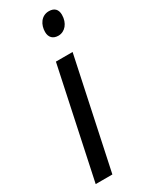

<svg xmlns="http://www.w3.org/2000/svg" viewBox="-195 -777 639 817"><g transform="rotate(-30 124.5 -368.5)"><path d="M192 -626C224 -626 249 -655 249 -696C249 -722 235 -737 208 -737C170 -737 150 -703 150 -668C150 -641 166 -626 192 -626ZM13 0H95L209 -536H127Z"/></g></svg>

Font: Noto Sans Display SemiCondensed
Style: Italic
Weight: 400
Width: 4
Italic angle: -12°
Designer: Monotype Design Team
Foundry: Monotype Imaging Inc.
Version: Version 1.900